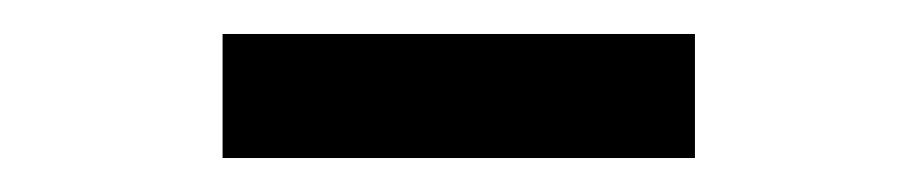

<svg xmlns="http://www.w3.org/2000/svg" viewBox="-20 -716 540 113"><path d="M111 -696H389V-623H111Z"/></svg>

Font: Stick
Style: Regular
Weight: 400
Designer: Fontworks Inc.
Foundry: Fontworks Inc.
Version: Version 1.100